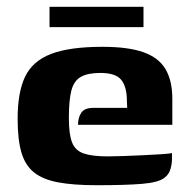

<svg xmlns="http://www.w3.org/2000/svg" viewBox="-20 -540 554 566"><path d="M266 6Q196 6 151 -2.5Q106 -11 80 -32Q54 -53 43 -91Q32 -129 32 -190Q32 -268 54 -314Q76 -360 130.5 -381Q185 -402 282 -402Q358 -402 403 -386Q448 -370 468 -336Q488 -302 488 -249V-172H210Q210 -193 219.5 -207.5Q229 -222 255 -222H355L354 -243Q354 -284 337.5 -304.5Q321 -325 276 -325Q239 -325 218.5 -313.5Q198 -302 190.5 -273.5Q183 -245 183 -192Q183 -144 192.5 -120Q202 -96 227 -87.5Q252 -79 298 -79Q315 -79 344 -80Q373 -81 403.5 -82.5Q434 -84 457.5 -85.5Q481 -87 487 -89V-71Q487 -57 482.5 -41.5Q478 -26 465 -16Q447 -2 398.5 2Q350 6 266 6ZM126 -460V-520H403V-460Z"/></svg>

Font: Genos
Style: Bold
Weight: 700
Designer: Robert E. Leuschke
Foundry: Robert E. Leuschke
Version: Version 1.010